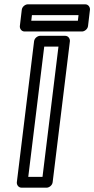

<svg xmlns="http://www.w3.org/2000/svg" viewBox="-20 -845 437 890"><path d="M111 -25 185 -629H251L177 -25ZM58 0C57 11 65 25 80 25H196C207 25 222 15 224 0L304 -654C305 -665 297 -679 282 -679H166C155 -679 140 -669 138 -654ZM125 -749 128 -775H344L341 -749ZM72 -724C71 -713 79 -699 94 -699H360C371 -699 386 -709 388 -724L397 -800C398 -811 390 -825 375 -825H109C98 -825 83 -815 81 -800Z"/></svg>

Font: Falling Sky
Style: OuObl
Weight: 400
Designer: Paul D. Hunt
Foundry: Adobe Systems Incorporated
Version: Version 1.02